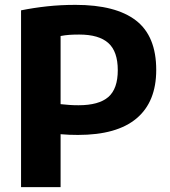

<svg xmlns="http://www.w3.org/2000/svg" viewBox="-20 -769 698 789"><path d="M66.5 0V-726.5Q118.5 -737 173.8 -743Q229 -749 290.5 -749Q455.5 -749 538.8 -684.8Q622 -620.5 622 -481.5Q622 -350.5 541.2 -282.5Q460.5 -214.5 300.5 -214.5Q281.5 -214.5 264.5 -215.2Q247.5 -216 229 -217.5V0ZM302.5 -336.5Q386 -336.5 425 -370.2Q464 -404 464 -480.5Q464 -557.5 425.2 -592.2Q386.5 -627 305.5 -627Q283 -627 265 -625.8Q247 -624.5 229 -621V-341Q247.5 -339 264.5 -337.8Q281.5 -336.5 302.5 -336.5Z"/></svg>

Font: Encode Sans SC
Style: Bold
Weight: 700
Version: Version 3.002